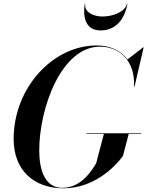

<svg xmlns="http://www.w3.org/2000/svg" viewBox="-20 -1005 794 1035"><path d="M439.5 -985H437C427 -924 434.5 -841 522 -841C619.5 -841 657 -924 667 -985H664.5C653 -936 580.5 -916 532 -916C483.5 -916 433 -939 439.5 -985ZM446.5 -286.5V-283.5H540L498.5 -125C478.5 -93 422.5 7.5 316 7.5C219.5 7.5 191.5 -93 191.5 -195C191.5 -419.5 309.5 -753.5 519 -753.5C623 -753.5 709.5 -679 702.5 -537.5H705L754.5 -750H752L667 -684.5C631 -734 571.5 -760 501 -760C266 -760 53.5 -533 53.5 -255C53.5 -87 163 10 321.5 10C484.5 10 598 -102 643 -165L674 -283.5H741.5V-286.5Z"/></svg>

Font: Bodoni* 72pt Medium
Style: Italic
Weight: 500
Italic angle: -13°
Version: Version 2.3